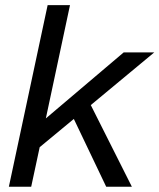

<svg xmlns="http://www.w3.org/2000/svg" viewBox="-20 -710 606 730"><path d="M325.2 -310.5 481.4 0H383.8L260.7 -257.8L130.9 -150.4L98.6 0H13.7L161.1 -690.4H246.1L154.3 -259.8L450.2 -510.7H566.4Z"/></svg>

Font: Dinish Expanded
Style: Italic
Weight: 400
Width: 7
Italic angle: -12°
Designer: Charles Nix
Foundry: Playbeing
Version: Version 2.005; ttfautohint (v1.8.3)